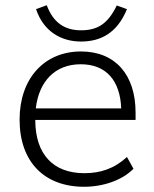

<svg xmlns="http://www.w3.org/2000/svg" viewBox="-20 -707 591 735"><path d="M302 8C375 8 448 -17 491 -61L466 -106C417 -61 364 -44 303 -44C185 -44 115 -115 115 -248H499V-276C499 -420 422 -510 290 -510C150 -510 55 -407 55 -249C55 -87 150 8 302 8ZM290 -548C364 -548 428 -579 466 -672L427 -686C393 -616 354 -591 290 -591C226 -591 183 -622 159 -687L118 -672C147 -585 216 -548 290 -548ZM117 -292C129 -395 190 -461 289 -461C387 -461 440 -398 444 -292Z"/></svg>

Font: Poppy and Pepper Light
Style: Regular
Weight: 300
Designer: Thy Ha
Foundry: Thy Ha
Version: Version 0.001;Glyphs 3.2 (3227)